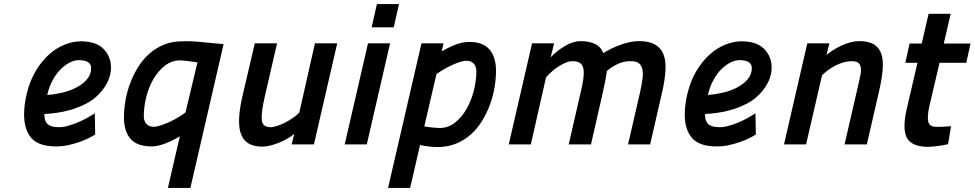

<svg xmlns="http://www.w3.org/2000/svg" viewBox="-20 -713 4812 948"><path d="M450 -49Q438 -41 418 -31Q398 -21 372.5 -12Q347 -3 317.5 3.5Q288 10 257 10Q171 10 135 -31.5Q99 -73 99 -147Q99 -198 113 -254Q129 -318 158.5 -366Q188 -414 224.5 -446Q261 -478 301.5 -493.5Q342 -509 380 -509Q454 -509 491 -471.5Q528 -434 528 -379Q528 -347 514 -314.5Q500 -282 470 -250Q442 -220 405 -201Q368 -182 330 -171Q292 -160 257.5 -155.5Q223 -151 199 -150Q199 -137 201.5 -125Q204 -113 211.5 -104Q219 -95 233.5 -90Q248 -85 271 -85Q292 -85 317 -92Q342 -99 366.5 -109.5Q391 -120 412.5 -132Q434 -144 448 -154ZM368 -416Q348 -416 325 -404.5Q302 -393 280 -371.5Q258 -350 240.5 -318Q223 -286 213 -244Q245 -246 283 -254.5Q321 -263 353.5 -279Q386 -295 408 -319.5Q430 -344 430 -377Q430 -416 368 -416Z M809 215 868 -40Q832 -18 794.5 -4Q757 10 730 10Q657 10 624.5 -27.5Q592 -65 592 -133Q592 -173 599.5 -216.5Q607 -260 622.5 -301.5Q638 -343 661.5 -381Q685 -419 717 -447.5Q749 -476 789.5 -492.5Q830 -509 880 -509Q919 -511 973 -505.5Q1027 -500 1084 -495L920 215ZM739 -87Q754 -87 776 -94.5Q798 -102 820.5 -112.5Q843 -123 863 -135.5Q883 -148 896 -158L955 -405Q944 -407 931 -408.5Q918 -410 906 -411.5Q894 -413 884.5 -414Q875 -415 871 -415Q828 -415 794.5 -389Q761 -363 737.5 -322.5Q714 -282 702 -233.5Q690 -185 690 -139Q690 -115 703 -101Q716 -87 739 -87Z M1645 -499 1530 0H1420L1433 -52Q1420 -41 1401.5 -30Q1383 -19 1361.5 -10Q1340 -1 1317.5 5Q1295 11 1275 11Q1195 11 1171 -48Q1147 -107 1177 -238L1238 -499H1348L1288 -239Q1269 -158 1272.5 -121.5Q1276 -85 1315 -85Q1331 -85 1352.5 -92.5Q1374 -100 1395 -111.5Q1416 -123 1433 -135.5Q1450 -148 1458 -158L1535 -499Z M1797 -499H1906L1791 0H1682ZM1841 -693H1950L1924 -578H1815Z M2061 -499H2170L2161 -459Q2192 -478 2227.5 -492Q2263 -506 2297 -506Q2365 -506 2397 -468.5Q2429 -431 2429 -363Q2429 -323 2421.5 -279.5Q2414 -236 2398.5 -194.5Q2383 -153 2359.5 -115Q2336 -77 2304 -48.5Q2272 -20 2231 -3.5Q2190 13 2141 13Q2122 13 2099.5 10.5Q2077 8 2054 3L2005 215H1896ZM2283 -413Q2268 -413 2247.5 -406Q2227 -399 2206 -389Q2185 -379 2166 -367.5Q2147 -356 2135 -347L2075 -89Q2097 -85 2119.5 -83Q2142 -81 2150 -81Q2193 -81 2226.5 -107.5Q2260 -134 2283.5 -175Q2307 -216 2319.5 -265.5Q2332 -315 2332 -361Q2332 -385 2319 -399Q2306 -413 2283 -413Z M2492 0 2607 -499H2716L2699 -430Q2729 -462 2769.5 -486Q2810 -510 2847 -510Q2887 -510 2916.5 -496.5Q2946 -483 2959 -451Q2975 -461 2996 -471.5Q3017 -482 3040 -490.5Q3063 -499 3087 -504.5Q3111 -510 3134 -510Q3182 -510 3211.5 -494.5Q3241 -479 3254.5 -448Q3268 -417 3266 -370Q3264 -323 3250 -261L3190 0H3081L3140 -256Q3148 -292 3152 -321Q3156 -350 3152 -370Q3148 -390 3134.5 -400.5Q3121 -411 3094 -411Q3056 -411 3024.5 -394.5Q2993 -378 2976 -362Q2976 -354 2970.5 -324.5Q2965 -295 2957 -259L2898 0H2788L2847 -257Q2856 -294 2860 -323Q2864 -352 2861 -371.5Q2858 -391 2845 -401Q2832 -411 2807 -411Q2790 -411 2771.5 -403Q2753 -395 2735 -383Q2717 -371 2701.5 -357Q2686 -343 2676 -331L2601 0Z M3712 -49Q3700 -41 3680 -31Q3660 -21 3634.5 -12Q3609 -3 3579.5 3.5Q3550 10 3519 10Q3433 10 3397 -31.5Q3361 -73 3361 -147Q3361 -198 3375 -254Q3391 -318 3420.5 -366Q3450 -414 3486.5 -446Q3523 -478 3563.5 -493.5Q3604 -509 3642 -509Q3716 -509 3753 -471.5Q3790 -434 3790 -379Q3790 -347 3776 -314.5Q3762 -282 3732 -250Q3704 -220 3667 -201Q3630 -182 3592 -171Q3554 -160 3519.5 -155.5Q3485 -151 3461 -150Q3461 -137 3463.5 -125Q3466 -113 3473.5 -104Q3481 -95 3495.5 -90Q3510 -85 3533 -85Q3554 -85 3579 -92Q3604 -99 3628.5 -109.5Q3653 -120 3674.5 -132Q3696 -144 3710 -154ZM3630 -416Q3610 -416 3587 -404.5Q3564 -393 3542 -371.5Q3520 -350 3502.5 -318Q3485 -286 3475 -244Q3507 -246 3545 -254.5Q3583 -263 3615.5 -279Q3648 -295 3670 -319.5Q3692 -344 3692 -377Q3692 -416 3630 -416Z M3851 0 3966 -499H4075L4061 -442Q4077 -455 4096 -467Q4115 -479 4136 -488.5Q4157 -498 4179 -504Q4201 -510 4222 -510Q4269 -510 4295.5 -493.5Q4322 -477 4332 -445.5Q4342 -414 4338 -367.5Q4334 -321 4320 -261L4260 0H4150L4210 -260Q4217 -294 4224 -321.5Q4231 -349 4231 -369Q4231 -389 4221 -400Q4211 -411 4185 -411Q4165 -411 4144.5 -405Q4124 -399 4104.5 -389Q4085 -379 4068.5 -366.5Q4052 -354 4039 -342L3960 0Z M4619 -403 4569 -190Q4557 -136 4563.5 -111.5Q4570 -87 4601 -87Q4612 -87 4625 -87Q4638 -87 4649 -88Q4662 -89 4676 -90L4661 -1Q4643 3 4625 6Q4610 8 4593 10Q4576 12 4563 12Q4483 12 4458.5 -31Q4434 -74 4457 -175L4510 -403H4450L4471 -498H4531L4565 -645H4674L4640 -498H4772L4751 -403Z"/></svg>

Font: Panefresco 750wt
Style: Italic
Weight: 750
Foundry: Campivisivi & Chank Co
Version: Version 1.000